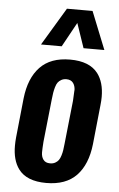

<svg xmlns="http://www.w3.org/2000/svg" viewBox="-57 -867 565 915"><g transform="rotate(5 225.5 -409.0)"><path d="M117.2 -646.5 225.6 -827.1H348.1L420.4 -646.5H320.8L280.8 -763.7L216.3 -646.5ZM209.5 -85.9Q223.6 -85.9 233.9 -91.6Q244.1 -97.2 250.2 -105.5Q256.3 -113.8 260.7 -128.2Q265.1 -142.6 266.8 -154.8Q268.6 -167 270.5 -185.5L292.5 -392.1Q293.9 -418.9 294.9 -441.4Q294.9 -442.9 295.4 -443.8Q294.9 -463.9 285.2 -477.5Q274.4 -492.2 252.4 -492.2Q238.8 -492.2 228.3 -486.3Q217.8 -480.5 211.7 -472.2Q205.6 -463.9 201.4 -449.2Q197.3 -434.6 195.3 -422.6Q193.4 -410.6 191.4 -392.1L169.4 -185.5Q167 -151.9 167 -134.8Q167 -114.3 176.8 -100.6Q187 -85.9 209.5 -85.9ZM66.4 -43.9Q35.2 -85.9 35.6 -156.2Q35.6 -174.8 37.6 -194.8L57.1 -383.3Q67.9 -481 118.4 -533.9Q168.9 -586.9 262.2 -586.9Q355.5 -586.9 395.5 -534.2Q427.2 -492.2 427.2 -422.9Q427.2 -404.3 424.8 -383.3L405.3 -194.8Q394.5 -96.7 343.8 -43.9Q293 8.8 199.2 8.8Q105.5 8.8 66.4 -43.9Z"/></g></svg>

Font: Oswald
Style: Medium
Weight: 500
Designer: Vernon Adams
Foundry: Vernon Adams
Version: 3.0; ttfautohint (v0.94.23-7a4d-dirty) -l 8 -r 50 -G 150 -x 